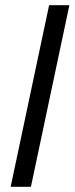

<svg xmlns="http://www.w3.org/2000/svg" viewBox="-20 -719 287 739"><path d="M169 -699H247L99 0H21Z"/></svg>

Font: Prompt Light
Style: Italic
Weight: 300
Italic angle: -12°
Designer: Katatrad Team
Foundry: CadsonDemak
Version: Version 1.000